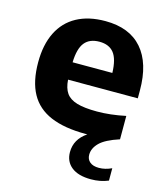

<svg xmlns="http://www.w3.org/2000/svg" viewBox="-115 -644 824 952"><g transform="rotate(15 297.0 -168.0)"><path d="M562 -227H204Q207 -183.5 224.5 -158.8Q242 -134 279.8 -122.8Q317.5 -111.5 383.5 -111.5Q451 -111.5 529.5 -128V-8Q458.5 15 430 43.5Q401.5 72 401.5 105Q401.5 128.5 417.8 142.2Q434 156 464.5 156Q496.5 156 529.5 140.5V204Q489 221 441 221Q375.5 221 340.8 193.2Q306 165.5 306 117Q306 51 366.5 10.5H358.5Q248.5 10.5 177.8 -19.5Q107 -49.5 72.8 -111.8Q38.5 -174 38.5 -272.5Q38.5 -362.5 70 -426Q101.5 -489.5 162 -522.5Q222.5 -555.5 308.5 -555.5Q432.5 -555.5 497.2 -481.2Q562 -407 562 -267.5ZM203.5 -316H407.5Q405.5 -386.5 380.8 -417.8Q356 -449 306.5 -449Q256 -449 230.8 -417.8Q205.5 -386.5 203.5 -316Z"/></g></svg>

Font: Encode Sans Semi Expanded
Style: Bold
Weight: 700
Width: 6
Designer: Multiple Designers
Foundry: Impallari Type
Version: Version 2.000